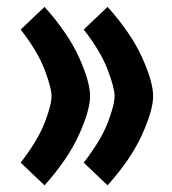

<svg xmlns="http://www.w3.org/2000/svg" viewBox="-20 -523 502 562"><path d="M243.7 -241.7Q243.7 -200.7 211.4 -129.2Q179.2 -57.6 110.4 19.5L40.5 -46.9Q91.3 -112.8 111.1 -164.6Q130.9 -216.3 130.9 -242.2Q130.9 -265.1 110.6 -318.8Q90.3 -372.6 40.5 -436.5L110.4 -502.9Q179.7 -425.3 211.7 -354.2Q243.7 -283.2 243.7 -241.7ZM428.2 -241.7Q428.2 -200.7 396 -129.2Q363.8 -57.6 294.9 19.5L225.1 -46.9Q275.9 -112.8 295.7 -164.6Q315.4 -216.3 315.4 -242.2Q315.4 -265.1 295.2 -318.8Q274.9 -372.6 225.1 -436.5L294.9 -502.9Q364.3 -425.3 396.2 -354.2Q428.2 -283.2 428.2 -241.7Z"/></svg>

Font: Vazir WOL-UI
Style: Bold-WOL-UI
Weight: 700
Designer: Saber Rastikerdar
Foundry: Saber Rastikerdar
Version: Version 30.1.0